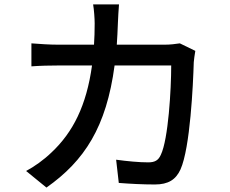

<svg xmlns="http://www.w3.org/2000/svg" viewBox="-20 -813 1040 868"><path d="M863 -583 793 -617C773 -614 750 -611 724 -611H508C510 -642 512 -675 513 -709C514 -733 516 -770 518 -793H401C405 -770 408 -729 408 -707C408 -673 407 -641 405 -611H244C205 -611 160 -614 122 -617V-513C160 -516 207 -517 244 -517H396C371 -336 310 -215 213 -124C178 -90 134 -59 98 -40L190 35C362 -86 461 -239 498 -517H754C754 -409 741 -183 707 -113C696 -88 680 -79 650 -79C609 -79 556 -84 505 -91L517 14C568 18 626 21 680 21C741 21 775 -1 796 -47C840 -145 853 -431 856 -532C857 -544 860 -566 863 -583Z"/></svg>

Font: GenYoGothic2 TW M
Style: Regular
Weight: 500
Version: Version 2.100;PS 2.1;hotconv 16.6.51;makeotf.lib2.5.65220 DE